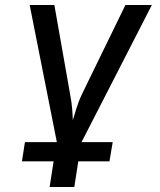

<svg xmlns="http://www.w3.org/2000/svg" viewBox="-20 -570 640 770"><path d="M68 77H195L179 180H278L294 77H419L432 0H307L589 -550H483L309 -193C288 -149 280 -111 272 -88C271 -111 270 -149 261 -193L198 -550H99L208 0H80Z"/></svg>

Font: JetBrains Mono Medium
Style: Italic
Weight: 436
Italic angle: -9°
Monospace: yes
Designer: Philipp Nurullin, Konstantin Bulenkov
Foundry: JetBrains
Version: Version 2.305